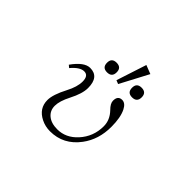

<svg xmlns="http://www.w3.org/2000/svg" viewBox="-163 -1096 1325 1325"><g transform="rotate(45 500.0 -433.0)"><path d="M213.9 -453.1Q277.3 -542 334 -542Q421.9 -542 421.9 -433.1Q421.9 -377.9 380.9 -298.8Q345.7 -230.5 345.7 -184.1Q345.7 -138.7 377.9 -110.8Q412.1 -81.1 472.7 -81.1Q556.2 -81.1 618.2 -148.9Q685.1 -222.2 685.1 -323.2Q685.1 -384.3 638.2 -433.1Q605 -465.8 605 -493.2Q605 -542 646 -542Q678.2 -542 699.2 -500Q725.1 -448.2 725.1 -356.9Q725.1 -234.4 659.2 -146Q577.6 -36.1 446.8 -36.1Q399.9 -36.1 359.9 -56.2Q281.7 -95.2 281.7 -176.3Q281.7 -229.5 328.6 -319.3Q363.8 -386.2 363.8 -438Q363.8 -496.1 321.8 -496.1Q280.8 -496.1 231.9 -438ZM437.5 -696.3Q484.9 -696.3 484.9 -649.4Q484.9 -602.1 437.5 -602.1Q390.6 -602.1 390.6 -649.4Q390.6 -696.3 437.5 -696.3ZM681.6 -696.3Q729 -696.3 729 -649.4Q729 -602.1 681.6 -602.1Q634.8 -602.1 634.8 -649.4Q634.8 -696.3 681.6 -696.3ZM593.8 -830.1 657.7 -805.2 548.8 -599.1 522 -609.9Z"/></g></svg>

Font: I.Ming
Style: Regular
Weight: 400
Designer: Ichiten Fonts Project
Version: Version 5.10 Mar 24, 2018